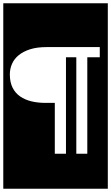

<svg xmlns="http://www.w3.org/2000/svg" viewBox="-32 -937 677 1170"><path d="M251 -650Q194 -650 152.5 -637Q111 -624 83 -601.5Q55 -579 41.5 -548.5Q28 -518 28 -484Q28 -436 44.5 -403Q61 -370 90.5 -349.5Q120 -329 159.5 -319.5Q199 -310 245 -310H302V0H370V-588H433V0H500V-588H576V-650ZM-12 -917H625V213H-12Z"/></svg>

Font: Zilla Slab Regular Highlight
Style: Regular
Weight: 410
Designer: Typotheque Type Foundry
Foundry: Typotheque type foundry
Version: Version 1.0; 2017